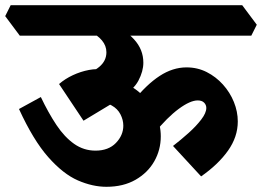

<svg xmlns="http://www.w3.org/2000/svg" viewBox="-76 -675 1007 738"><path d="M697 3 589 -114Q620 -138 649 -164Q678 -190 697.5 -215.5Q717 -241 717 -260Q717 -272 708.5 -280.5Q700 -289 684 -289Q655 -289 611 -256.5Q567 -224 518 -164L436 -286Q487 -350 537.5 -383Q588 -416 641 -416Q683 -416 718.5 -398Q754 -380 781 -350Q808 -320 823 -283Q838 -246 838 -208Q838 -149 800.5 -96Q763 -43 697 3ZM415 -538 359 -613 380 -655H855L911 -580L890 -538ZM333 43Q280 43 223.5 18.5Q167 -6 109.5 -71Q52 -136 -3 -256L81 -302Q110 -241 141 -194.5Q172 -148 209 -122Q246 -96 291 -96Q341 -96 369.5 -125.5Q398 -155 398 -192Q398 -214 387 -235.5Q376 -257 353.5 -269.5Q331 -282 298 -279L391 -299L245 -211L151 -352Q174 -372 204 -386Q234 -400 265.5 -406Q297 -412 324 -407L369 -370Q427 -350 465.5 -315Q504 -280 523 -237.5Q542 -195 542 -151Q542 -99 517 -55Q492 -11 445 16Q398 43 333 43ZM389 -303 227 -381Q278 -395 305.5 -418Q333 -441 333 -474Q333 -499 316 -519.5Q299 -540 262 -560L343 -594Q403 -563 439 -524Q475 -485 475 -434Q475 -401 456 -365Q437 -329 389 -303ZM0 -538 -56 -613 -35 -655H583L639 -580L618 -538Z"/></svg>

Font: Eczar
Style: Bold
Weight: 700
Designer: Vaibhav Singh
Foundry: Rosetta Type Foundry
Version: Version 2.000